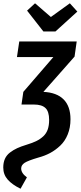

<svg xmlns="http://www.w3.org/2000/svg" viewBox="-39 -945 494 1177"><path d="M300.8 -752H227.1L127 -879.9L175.8 -924.8L272.9 -840.8L389.2 -924.8L435.1 -874ZM64.9 -595.2 79.1 -690.9H431.2L418 -598.1L227.1 -381.8Q309.1 -377.9 351.1 -335.4Q393.1 -293 393.1 -213.9Q393.1 -162.6 376.2 -121.1Q359.4 -79.6 330.1 -52Q300.8 -24.4 267.8 -6.8Q234.9 10.7 195.8 21Q132.8 39.6 111.8 53.2Q90.8 66.9 90.8 87.9Q90.8 116.7 126 142.1L86.9 211.9Q35.6 187 8.3 156Q-19 125 -19 82Q-19 51.8 -9 29.1Q1 6.3 22 -9.8Q43 -25.9 66.4 -36.6Q89.8 -47.4 125 -58.1Q160.6 -68.8 184.3 -80.6Q208 -92.3 226.6 -109.6Q245.1 -127 253.7 -151.6Q262.2 -176.3 262.2 -210Q262.2 -261.2 239.7 -282.7Q217.3 -304.2 168.9 -304.2H92.8L104 -381.8L288.1 -595.2Z"/></svg>

Font: Fira Sans Compressed Medium
Style: Italic
Weight: 500
Width: 3
Italic angle: -8°
Designer: Carrois Corporate & Edenspiekermann AG
Foundry: Carrois Corporate GbR & Edenspiekermann AG
Version: Version 4.203;PS 004.203;hotconv 1.0.88;makeotf.lib2.5.64775